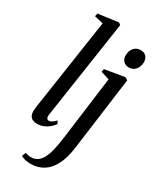

<svg xmlns="http://www.w3.org/2000/svg" viewBox="-262 -899 1025 1234"><g transform="rotate(30 251.0 -282.0)"><path d="M139 -75.5Q137.5 -59.5 142.8 -52Q148 -44.5 157 -44.5Q166.5 -44.5 178.2 -51Q190 -57.5 206 -74.5L217 -53.5Q207 -39.5 190.2 -24.5Q173.5 -9.5 151 0.5Q128.5 10.5 99.5 10.5Q82 10.5 68.8 4.5Q55.5 -1.5 48 -15.2Q40.5 -29 41 -51Q41 -55.5 41.8 -63.2Q42.5 -71 43.8 -80.5Q45 -90 46 -99L144.5 -759.5L79 -775L84 -797.5L233 -817.5L248 -806ZM392.5 19.5Q382 98.5 355.8 150.5Q329.5 202.5 288.5 228.2Q247.5 254 194 254Q172 254 152.2 249.2Q132.5 244.5 121.5 237L133 208.5Q140.5 211.5 152 213.8Q163.5 216 174 216Q203 216 223.2 201.8Q243.5 187.5 257.5 159.5Q271.5 131.5 280.8 90.2Q290 49 297 -4.5L357.5 -467L294.5 -487L298.5 -509L445.5 -533.5L464.5 -521.5ZM430.5 -598Q405 -598 390 -614.8Q375 -631.5 375.5 -656Q375.5 -690.5 394.5 -712Q413.5 -733.5 443.5 -733.5Q470.5 -733.5 485 -716.8Q499.5 -700 499.5 -676.5Q499 -642 480.2 -620Q461.5 -598 430.5 -598Z"/></g></svg>

Font: Merriweather 96pt
Style: Italic
Weight: 400
Italic angle: -7.8°
Version: Version 2.101